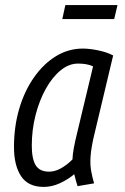

<svg xmlns="http://www.w3.org/2000/svg" viewBox="-20 -725 490 755"><path d="M152 10Q91 10 63 -32Q35 -74 35 -147Q35 -227 55.5 -297Q76 -367 113.5 -420.5Q151 -474 200 -504Q249 -534 306 -534Q332 -534 366 -527Q400 -520 425 -507L348 -184Q338 -139 336 -108Q334 -77 338.5 -52.5Q343 -28 350 -4L285 7Q281 -6 278 -16.5Q275 -27 272 -40Q247 -19 215.5 -4.5Q184 10 152 10ZM173 -50Q196 -50 219.5 -63Q243 -76 265 -98Q266 -133 283 -201L346 -464Q333 -470 318.5 -472.5Q304 -475 287 -475Q251 -475 218.5 -448.5Q186 -422 160.5 -376.5Q135 -331 120 -273Q105 -215 105 -152Q105 -100 120.5 -75Q136 -50 173 -50ZM225 -650 237 -705H442L429 -650Z"/></svg>

Font: Ubuntu Sans Condensed
Style: Italic
Weight: 400
Width: 3
Italic angle: -13.5°
Designer: Dalton Maag Ltd
Foundry: Dalton Maag Ltd
Version: Version 1.006; ttfautohint (v1.8.4.7-5d5b)